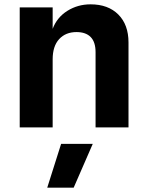

<svg xmlns="http://www.w3.org/2000/svg" viewBox="-20 -588 678 886"><path d="M71 -554H223V-455Q243 -508 291 -538Q339 -568 398 -568Q479 -568 526 -521Q573 -474 573 -392V0H421V-347Q421 -394 398.5 -417Q376 -440 333 -440Q283 -440 253 -407.5Q223 -375 223 -314V0H71ZM262 76H408L320 278H198Z"/></svg>

Font: Application
Style: Bold
Weight: 700
Designer: Wei Huang
Foundry: Wei Huang
Version: Version 0.012